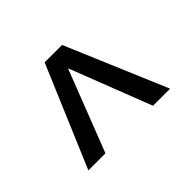

<svg xmlns="http://www.w3.org/2000/svg" viewBox="-113 -751 779 779"><g transform="rotate(45 276.0 -361.5)"><path d="M468 -497.5 119 -362V-360L468 -224.5V-126.5L32.5 -311V-411L468 -595.5Z"/></g></svg>

Font: Hepta Slab ExtraLight Medium
Style: Regular
Weight: 500
Version: Version 1.100